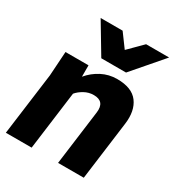

<svg xmlns="http://www.w3.org/2000/svg" viewBox="-183 -900 947 1020"><g transform="rotate(30 290.0 -390.0)"><path d="M136.2 -779.8H271L332 -696.8L415 -779.8H556.2L397.9 -596.2H246.1ZM482.9 0H325.2L369.1 -335Q378.4 -407.2 310.1 -407.2Q279.3 -407.2 252.4 -392.1Q225.6 -377 210 -357.9L163.1 0H4.9L55.2 -380.9L64.9 -529.8H206.1V-460Q237.8 -498 281.2 -520.5Q324.7 -543 375 -543Q465.8 -543 503.4 -492.7Q541 -442.4 529.8 -357.9Z"/></g></svg>

Font: Cooper Hewitt
Style: Bold Italic
Weight: 712
Designer: Village Type and Design LLC
Foundry: Cooper Hewitt Smithsonian Design Museum
Version: 1.000